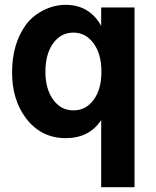

<svg xmlns="http://www.w3.org/2000/svg" viewBox="-20 -561 644 795"><path d="M399 -530H537V214H399V-64Q350 11 252 11Q148 11 85 -75Q30 -150 30 -261Q30 -379 87 -458Q114 -495 159 -518Q204 -541 252 -541Q350 -541 399 -454ZM284 -426Q232 -426 200 -381.5Q168 -337 168 -264Q168 -193 200 -148.5Q232 -104 284 -104Q336 -104 368 -148Q400 -192 400 -264Q400 -337 367.5 -381.5Q335 -426 284 -426Z"/></svg>

Font: Almarai Bold
Style: Regular
Weight: 700
Designer: Boutros International 2019
Foundry: Created by Boutros International 2019
Version: Version 1.10